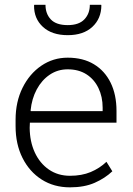

<svg xmlns="http://www.w3.org/2000/svg" viewBox="-20 -782 563 812"><path d="M275.9 10.3Q208 10.3 156.2 -22.7Q104.5 -55.7 75.2 -114Q45.9 -172.4 45.9 -248.5V-275.4Q45.9 -351.1 75.2 -410.4Q104.5 -469.7 154.5 -503.9Q204.6 -538.1 266.1 -538.1Q331.1 -538.1 377.2 -510.3Q423.3 -482.4 448 -431.9Q472.7 -381.3 472.7 -313V-263.2H106.4L105.5 -241.7Q106 -183.1 127.2 -137.2Q148.4 -91.3 186.8 -64.9Q225.1 -38.6 275.9 -38.6Q325.7 -38.6 363.5 -54.4Q401.4 -70.3 430.2 -97.7L455.1 -57.6Q424.3 -28.3 380.6 -9Q336.9 10.3 275.9 10.3ZM110.4 -312H414.1V-326.7Q414.1 -373 396.2 -409.9Q378.4 -446.8 345.5 -467.8Q312.5 -488.8 266.1 -488.8Q224.1 -488.8 190.4 -466.1Q156.7 -443.4 135.5 -404.1Q114.3 -364.7 109.4 -314.9ZM266.6 -633.3Q199.7 -633.3 161.6 -668.2Q123.5 -703.1 124 -758.8L125 -761.7H172.4Q172.4 -723.6 195.1 -699.7Q217.8 -675.8 266.6 -675.8Q313.5 -675.8 336.7 -700Q359.9 -724.1 359.9 -761.7H407.7L408.7 -758.8Q408.2 -703.1 370.4 -668.2Q332.5 -633.3 266.6 -633.3Z"/></svg>

Font: Roboto Slab LO Light
Style: Regular
Weight: 300
Designer: Google
Version: Version 2.000